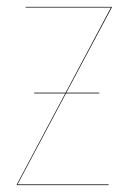

<svg xmlns="http://www.w3.org/2000/svg" viewBox="-20 -537 377 557"><path d="M304.2 -517.1V-515.1L172.4 -268.1H268.1V-266.1H171.4L30.8 -2H294.9V0H28.8V-2L169.4 -266.1H79.1V-268.1H170.4L301.8 -515.1H54.2V-517.1Z"/></svg>

Font: Fira Sans Compressed Two
Style: Regular
Weight: 100
Width: 1
Designer: Carrois Corporate & Edenspiekermann AG
Foundry: Carrois Corporate GbR & Edenspiekermann AG
Version: Version 4.203;PS 004.203;hotconv 1.0.88;makeotf.lib2.5.64775